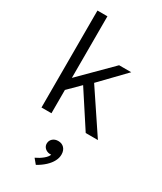

<svg xmlns="http://www.w3.org/2000/svg" viewBox="-256 -808 1041 1235"><g transform="rotate(30 264.0 -191.0)"><path d="M82 0V-720H156V-262.5L378.5 -485H468.5L296 -306.5L501 0H410.5L242 -258.5L156 -173V0ZM235 338 205 302Q235 288 258 269.2Q281 250.5 288 232Q271.5 233.5 257.5 227.5Q243.5 221.5 235.2 210Q227 198.5 227 184Q227 161.5 243 147Q259 132.5 284 132.5Q311.5 132.5 328.2 150.2Q345 168 345 198.5Q345 223 332.2 247.5Q319.5 272 294.8 295.2Q270 318.5 235 338Z"/></g></svg>

Font: Geologica Cursive ExtraLight
Style: Regular
Weight: 250
Designer: Sindre Bremnes, Frode Helland
Foundry: Monokrom Skriftforlag AS
Version: Version 1.010;gftools[0.9.28]